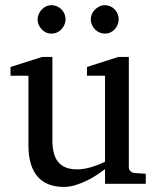

<svg xmlns="http://www.w3.org/2000/svg" viewBox="-20 -716 609 748"><path d="M389.2 0V-57.1Q376.5 -47.4 358.2 -35.2Q339.8 -22.9 318.6 -12.5Q297.4 -2 274.2 5.1Q251 12.2 229 12.2Q196.8 12.2 171.1 2.7Q145.5 -6.8 127.7 -26.6Q109.9 -46.4 100.3 -76.9Q90.8 -107.4 90.8 -149.9V-420.9H21V-455.1L144 -494.1H184.1V-168.9Q184.1 -142.6 189.2 -121.6Q194.3 -100.6 205.8 -85.9Q217.3 -71.3 235.8 -63.7Q254.4 -56.2 280.8 -56.2Q295.9 -56.2 311.5 -59.1Q327.1 -62 341.3 -66.7Q355.5 -71.3 367.9 -76.4Q380.4 -81.5 389.2 -85.9V-420.9H318.8V-455.1L440.9 -494.1H481.9V-64Q481.9 -54.7 488.5 -48.8Q495.1 -43 503.9 -42L547.9 -39.1V0ZM235.4 -641.1Q235.4 -629.9 231 -619.6Q226.6 -609.4 219.2 -601.6Q211.9 -593.8 201.9 -589.4Q191.9 -585 180.7 -585Q169.4 -585 159.7 -589.4Q149.9 -593.8 142.6 -601.6Q135.3 -609.4 130.9 -619.1Q126.5 -628.9 126.5 -640.1Q126.5 -650.9 130.9 -660.9Q135.3 -670.9 142.6 -678.7Q149.9 -686.5 159.7 -691.2Q169.4 -695.8 180.7 -695.8Q191.9 -695.8 201.9 -691.4Q211.9 -687 219.2 -679.7Q226.6 -672.4 231 -662.4Q235.4 -652.3 235.4 -641.1ZM442.4 -641.1Q442.4 -629.9 438.2 -619.6Q434.1 -609.4 426.8 -601.6Q419.4 -593.8 409.7 -589.4Q399.9 -585 388.7 -585Q377.4 -585 367.4 -589.4Q357.4 -593.8 349.9 -601.6Q342.3 -609.4 337.9 -619.6Q333.5 -629.9 333.5 -641.1Q333.5 -651.4 337.9 -661.4Q342.3 -671.4 350.1 -679Q357.9 -686.5 367.7 -691.2Q377.4 -695.8 388.7 -695.8Q399.9 -695.8 409.7 -691.4Q419.4 -687 426.8 -679.4Q434.1 -671.9 438.2 -661.9Q442.4 -651.9 442.4 -641.1Z"/></svg>

Font: BabelStone Ogham Bound
Style: Italic
Weight: 400
Italic angle: -30°
Designer: Andrew West
Foundry: BabelStone
Version: Version 2.02 March 14, 2022